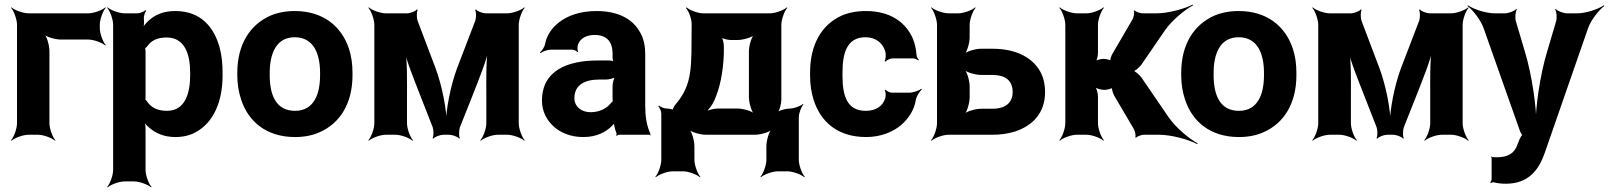

<svg xmlns="http://www.w3.org/2000/svg" viewBox="-20 -586 6997 835"><path d="M414 -464V-478C414 -502 428 -539 440 -552L438 -554C425 -542 388 -528 364 -528H104C80 -528 43 -542 30 -554L28 -552C40 -539 54 -502 54 -478V-50C54 -26 40 11 28 24L30 26C43 14 80 0 104 0H145C169 0 206 14 219 26L221 24C209 11 195 -26 195 -50V-364C195 -388 184 -428 171 -440L169 -438C181 -425 221 -414 245 -414H364C388 -414 425 -400 438 -388L440 -390C428 -403 414 -440 414 -464Z M606 -500V-503C604 -514 610 -533 616 -539L613 -542C607 -536 589 -528 577 -528H522C498 -528 461 -542 448 -554L446 -552C458 -539 472 -502 472 -478V153C472 177 458 214 446 227L448 229C461 217 498 203 522 203H563C587 203 624 217 637 229L639 227C627 214 613 177 613 153V-24C613 -37 611 -54 606 -62L603 -60C607 -52 620 -38 630 -30C658 -6 694 10 743 10C776 10 806 3 831 -11C907 -52 948 -141 948 -259V-270C948 -310 944 -347 935 -380C910 -469 853 -538 742 -538C689 -538 653 -521 625 -495C615 -486 602 -470 599 -461L602 -460C606 -469 607 -487 606 -500ZM706 -104C663 -104 635 -120 618 -147C617 -149 610 -155 609 -154L612 -151C613 -152 613 -165 613 -168V-360C613 -363 612 -377 611 -378L609 -375C610 -374 618 -382 620 -384C637 -409 663 -423 705 -423C784 -423 807 -349 807 -270V-259C807 -180 785 -104 706 -104Z M1012 -269V-259C1012 -220 1018 -185 1029 -152C1060 -58 1138 10 1263 10C1303 10 1339 3 1370 -11C1457 -49 1513 -134 1513 -259V-269C1513 -308 1508 -343 1497 -376C1465 -470 1387 -538 1262 -538C1222 -538 1187 -531 1156 -518C1068 -479 1012 -394 1012 -269ZM1372 -269V-259C1372 -176 1345 -104 1263 -104C1179 -104 1153 -175 1153 -259V-269C1153 -351 1180 -424 1262 -424C1344 -424 1372 -352 1372 -269Z M1874 -290 1796 -496C1792 -508 1791 -535 1797 -543L1793 -545C1788 -537 1763 -528 1749 -528H1658C1634 -528 1597 -542 1584 -554L1582 -552C1594 -539 1608 -502 1608 -478V-50C1608 -26 1594 11 1582 24L1584 26C1597 14 1634 0 1658 0H1700C1724 0 1761 14 1774 26L1776 24C1764 11 1750 -26 1750 -50V-160C1750 -229 1752 -320 1742 -371L1738 -370C1748 -319 1783 -235 1808 -170L1862 -32C1866 -20 1867 7 1861 15L1865 17C1870 9 1895 0 1908 0H1934C1947 0 1972 9 1977 17L1980 15C1975 7 1976 -20 1980 -32L2036 -173C2062 -240 2097 -325 2107 -378L2103 -379C2093 -326 2095 -233 2095 -162V-50C2095 -26 2081 11 2069 24L2071 26C2084 14 2121 0 2145 0H2186C2210 0 2247 14 2260 26L2262 24C2250 11 2236 -26 2236 -50V-478C2236 -502 2250 -539 2262 -552L2260 -554C2247 -542 2210 -528 2186 -528H2093C2080 -528 2055 -537 2050 -545L2046 -543C2052 -535 2051 -508 2047 -496L1968 -290C1939 -213 1919 -106 1919 -44H1923C1923 -106 1903 -213 1874 -290Z M2786 -128V-352C2786 -383 2781 -410 2770 -433C2739 -501 2672 -538 2574 -538C2505 -538 2449 -519 2410 -488C2383 -467 2359 -436 2351 -397C2349 -382 2337 -365 2328 -358L2331 -355C2339 -362 2361 -370 2376 -370H2469C2477 -370 2488 -364 2491 -359L2494 -361C2491 -366 2491 -383 2493 -390C2502 -419 2530 -434 2566 -434C2619 -434 2644 -404 2644 -353V-338C2644 -331 2646 -318 2650 -314L2653 -317C2649 -321 2636 -323 2629 -323H2581C2447 -323 2337 -279 2337 -148C2337 -125 2342 -104 2351 -85C2378 -30 2436 10 2517 10C2574 10 2615 -11 2643 -40C2647 -44 2653 -50 2654 -54L2650 -55C2649 -51 2651 -43 2652 -37C2654 -26 2657 -16 2661 -7C2662 -5 2661 1 2660 3L2663 5C2664 3 2668 0 2671 0H2803C2805 0 2807 2 2808 3L2810 1C2809 0 2807 -2 2807 -4C2807 -5 2809 -7 2809 -7L2806 -10C2792 -43 2786 -80 2786 -128ZM2478 -159C2478 -218 2525 -240 2586 -240H2615C2629 -240 2653 -246 2660 -253L2657 -256C2650 -249 2644 -225 2644 -211V-162C2644 -159 2644 -145 2646 -143L2649 -146C2647 -148 2639 -141 2637 -138C2619 -115 2588 -98 2548 -98C2509 -98 2478 -122 2478 -159Z M2881 -114H2879C2868 -114 2852 -121 2846 -127L2843 -124C2849 -118 2856 -102 2856 -91V109C2856 133 2842 170 2830 183L2832 185C2845 173 2882 159 2906 159H2950C2974 159 3011 173 3024 185L3026 183C3014 170 3000 133 3000 109V50C3000 26 2989 -14 2976 -26L2974 -24C2986 -11 3026 0 3050 0H3263C3287 0 3327 -11 3339 -24L3337 -26C3324 -14 3313 26 3313 50V109C3313 133 3299 170 3287 183L3289 185C3302 173 3339 159 3363 159H3404C3428 159 3465 173 3478 185L3480 183C3468 170 3454 133 3454 109V-76C3454 -94 3465 -122 3474 -132L3472 -134C3462 -125 3434 -114 3416 -114C3398 -114 3367 -106 3358 -96L3360 -94C3370 -103 3378 -134 3378 -152V-478C3378 -502 3392 -539 3404 -552L3402 -554C3389 -542 3352 -528 3328 -528H3038C3015 -528 2978 -542 2966 -554L2963 -551C2975 -539 2989 -502 2988 -479L2987 -353C2986 -324 2985 -299 2982 -277C2974 -213 2951 -170 2917 -131C2913 -126 2903 -109 2905 -105L2909 -107C2907 -111 2887 -114 2881 -114ZM3128 -353V-382C3129 -396 3123 -421 3116 -428L3113 -425C3120 -418 3145 -412 3159 -412H3187C3211 -412 3251 -423 3263 -436L3261 -438C3248 -426 3237 -386 3237 -362V-164C3237 -140 3248 -100 3261 -88L3263 -90C3251 -103 3211 -114 3187 -114H3103C3084 -114 3057 -107 3045 -99L3047 -96C3059 -104 3078 -130 3086 -148C3111 -203 3125 -272 3128 -353Z M3644 -257V-271C3644 -353 3662 -424 3744 -424C3789 -424 3821 -398 3831 -359C3833 -349 3832 -326 3827 -320L3831 -318C3835 -324 3851 -332 3861 -332H3950C3958 -332 3969 -327 3974 -323L3976 -326C3972 -330 3966 -339 3966 -347C3964 -372 3959 -396 3950 -418C3918 -491 3850 -538 3746 -538C3705 -538 3670 -531 3640 -518C3554 -479 3503 -393 3503 -271V-257C3503 -220 3508 -185 3518 -153C3548 -57 3622 10 3747 10C3812 10 3866 -13 3902 -45C3930 -70 3956 -106 3963 -152C3966 -168 3980 -189 3989 -197L3987 -200C3977 -192 3952 -183 3935 -183H3859C3850 -183 3835 -190 3832 -196L3828 -194C3832 -188 3833 -168 3830 -159C3819 -124 3789 -104 3745 -104C3661 -104 3644 -174 3644 -257Z M4197 -424V-478C4197 -502 4211 -539 4223 -552L4221 -554C4208 -542 4171 -528 4147 -528H4105C4081 -528 4044 -542 4031 -554L4029 -552C4041 -539 4055 -502 4055 -478V-50C4055 -26 4041 11 4029 24L4031 26C4044 14 4081 0 4105 0H4297C4333 0 4365 -5 4394 -14C4467 -38 4525 -91 4525 -186C4525 -214 4520 -240 4510 -263C4477 -334 4401 -374 4297 -374H4247C4223 -374 4183 -363 4171 -350L4173 -348C4186 -360 4197 -400 4197 -424ZM4384 -186C4384 -136 4348 -113 4297 -113H4247C4223 -113 4183 -102 4171 -89L4173 -87C4186 -99 4197 -139 4197 -163V-210C4197 -234 4186 -274 4173 -286L4171 -284C4183 -271 4223 -260 4247 -260H4297C4350 -260 4384 -237 4384 -186Z M4825 -171 4911 -25C4916 -16 4921 5 4917 11L4921 13C4924 7 4945 0 4955 0H5020C5075 0 5150 21 5187 41L5188 37C5152 18 5092 -32 5061 -78L4944 -249C4937 -259 4915 -279 4906 -279V-275C4915 -275 4937 -295 4944 -305L5047 -455C5077 -498 5134 -545 5169 -563L5167 -566C5132 -548 5062 -528 5009 -528H4949C4939 -528 4918 -535 4915 -541L4911 -539C4915 -533 4910 -511 4906 -503L4818 -352C4813 -344 4806 -324 4809 -318L4813 -320C4810 -326 4788 -330 4780 -330C4768 -330 4747 -325 4741 -319L4744 -316C4750 -322 4755 -343 4755 -355V-478C4755 -502 4769 -539 4781 -552L4779 -554C4766 -542 4729 -528 4705 -528H4663C4639 -528 4602 -542 4589 -554L4587 -552C4599 -539 4613 -502 4613 -478V-50C4613 -26 4599 11 4587 24L4589 26C4602 14 4639 0 4663 0H4705C4729 0 4766 14 4779 26L4781 24C4769 11 4755 -26 4755 -50V-167C4755 -180 4749 -203 4742 -210L4740 -208C4747 -201 4770 -195 4783 -195C4792 -195 4816 -200 4820 -206L4816 -208C4813 -202 4821 -179 4825 -171Z M5117 -269V-259C5117 -220 5123 -185 5134 -152C5165 -58 5243 10 5368 10C5408 10 5444 3 5475 -11C5562 -49 5618 -134 5618 -259V-269C5618 -308 5613 -343 5602 -376C5570 -470 5492 -538 5367 -538C5327 -538 5292 -531 5261 -518C5173 -479 5117 -394 5117 -269ZM5477 -269V-259C5477 -176 5450 -104 5368 -104C5284 -104 5258 -175 5258 -259V-269C5258 -351 5285 -424 5367 -424C5449 -424 5477 -352 5477 -269Z M5979 -290 5901 -496C5897 -508 5896 -535 5902 -543L5898 -545C5893 -537 5868 -528 5854 -528H5763C5739 -528 5702 -542 5689 -554L5687 -552C5699 -539 5713 -502 5713 -478V-50C5713 -26 5699 11 5687 24L5689 26C5702 14 5739 0 5763 0H5805C5829 0 5866 14 5879 26L5881 24C5869 11 5855 -26 5855 -50V-160C5855 -229 5857 -320 5847 -371L5843 -370C5853 -319 5888 -235 5913 -170L5967 -32C5971 -20 5972 7 5966 15L5970 17C5975 9 6000 0 6013 0H6039C6052 0 6077 9 6082 17L6085 15C6080 7 6081 -20 6085 -32L6141 -173C6167 -240 6202 -325 6212 -378L6208 -379C6198 -326 6200 -233 6200 -162V-50C6200 -26 6186 11 6174 24L6176 26C6189 14 6226 0 6250 0H6291C6315 0 6352 14 6365 26L6367 24C6355 11 6341 -26 6341 -50V-478C6341 -502 6355 -539 6367 -552L6365 -554C6352 -542 6315 -528 6291 -528H6198C6185 -528 6160 -537 6155 -545L6151 -543C6157 -535 6156 -508 6152 -496L6073 -290C6044 -213 6024 -106 6024 -44H6028C6028 -106 6008 -213 5979 -290Z M6467 100V194C6467 199 6463 205 6461 206L6463 210C6466 208 6473 206 6477 207C6492 211 6509 213 6529 213C6629 213 6673 151 6698 79L6886 -462C6898 -498 6934 -543 6957 -560L6955 -563C6931 -546 6877 -528 6839 -528H6795C6780 -528 6753 -538 6746 -547L6743 -545C6750 -536 6752 -507 6747 -492L6708 -360C6677 -258 6658 -120 6658 -40H6662C6662 -120 6643 -258 6612 -360L6573 -492C6568 -507 6570 -536 6577 -545L6574 -547C6567 -538 6540 -528 6525 -528H6481C6442 -528 6388 -546 6364 -563L6362 -560C6385 -543 6421 -498 6433 -461L6590 -17C6591 -13 6599 3 6603 3V-1C6599 -1 6591 14 6589 18L6580 41C6567 80 6540 98 6488 98C6482 98 6475 97 6469 97C6468 97 6468 95 6468 94L6464 96C6465 97 6467 99 6467 100Z"/></svg>

Font: Asimov
Style: Edge
Weight: 500
Designer: Google
Version: Version 2.000980: 2014